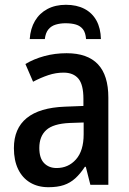

<svg xmlns="http://www.w3.org/2000/svg" viewBox="-20 -771 539 801"><path d="M258 -549Q345 -549 388.5 -503Q432 -457 432 -364V0H357L338 -75H334Q315 -46 294 -27Q273 -8 246.5 1Q220 10 182 10Q138 10 105.5 -9.5Q73 -29 55.5 -65.5Q38 -102 38 -153Q38 -235 91.5 -278.5Q145 -322 251 -326L328 -329V-359Q328 -418 307 -443Q286 -468 245 -468Q213 -468 181.5 -457.5Q150 -447 118 -430L86 -504Q121 -525 165 -537Q209 -549 258 -549ZM271 -258Q202 -255 173 -228.5Q144 -202 144 -154Q144 -111 164 -90.5Q184 -70 216 -70Q265 -70 297 -106Q329 -142 329 -211V-260ZM255 -751Q300 -751 332.5 -734Q365 -717 382.5 -685Q400 -653 401 -608H339Q337 -635 326 -649Q315 -663 297 -668.5Q279 -674 253 -674Q232 -674 213 -668.5Q194 -663 182 -648.5Q170 -634 167 -608H104Q107 -652 126 -684Q145 -716 178 -733.5Q211 -751 255 -751Z"/></svg>

Font: Noto Sans Display SemiCondensed Medium
Style: Regular
Weight: 500
Width: 4
Designer: Monotype Design Team
Foundry: Monotype Imaging Inc.
Version: Version 2.003